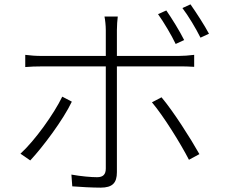

<svg xmlns="http://www.w3.org/2000/svg" viewBox="-20 -828 1040 882"><path d="M826 -644C805 -686 769 -744 744 -780L706 -763C733 -725 768 -666 787 -626ZM266 -384C228 -305 140 -182 74 -122L119 -91C177 -153 270 -277 310 -361ZM801 -523C823 -523 848 -523 872 -521V-576C848 -573 821 -571 800 -571H517V-690C517 -709 519 -738 521 -752H460C463 -738 466 -710 466 -690V-571H173C142 -571 122 -573 96 -576V-520C121 -522 143 -523 174 -523H466V-54C466 -27 454 -14 426 -14C399 -14 352 -18 308 -26L312 28C347 31 407 34 442 34C497 34 517 12 517 -37V-523ZM678 -358C732 -294 810 -168 848 -94L896 -120C855 -193 776 -317 722 -381ZM818 -791C846 -754 879 -699 901 -655L940 -673C920 -711 881 -771 855 -808Z"/></svg>

Font: Noto Sans CJK Light
Style: Regular
Weight: 300
Designer: Ryoko NISHIZUKA (kana & ideographs); Paul D. Hunt (Latin, Greek & Cyrillic); Wenlong ZHANG (bopomofo); Sandoll Communica
Foundry: Adobe Systems Incorporated
Version: Version 1.000;PS 1;hotconv 1.0.78;makeotf.lib2.5.61930